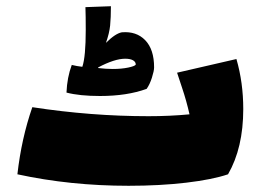

<svg xmlns="http://www.w3.org/2000/svg" viewBox="-20 -556 839 618"><path d="M763 -205Q763 -80 714 5Q664 22 579.5 32Q495 42 394 42Q206 42 36 5Q49 -110 84 -211Q273 -182 458 -182Q527 -182 590 -188Q580 -232 566.5 -272Q553 -312 550 -322L741 -366Q763 -290 763 -205ZM476 -339Q476 -328 469 -306Q462 -284 452 -270Q389 -247 302 -247Q236 -247 194 -258Q196 -307 211 -347Q227 -343 245 -341Q256 -373 256 -460Q256 -505 255 -533L337 -536Q337 -499 334.5 -474Q332 -449 321 -418Q351 -448 372 -452Q419 -456 447.5 -426.5Q476 -397 476 -339ZM417 -348Q417 -357 408 -362Q399 -367 383 -367Q349 -367 296 -339V-337Q321 -334 343 -334Q371 -334 392.5 -338.5Q414 -343 417 -348Z"/></svg>

Font: Lalezar
Style: Regular
Weight: 400
Designer: Borna Izadpanah
Foundry: Borna Izadpanah
Version: Version 1.003;November 28, 2018;FontCreator 11.5.0.2421 64-b